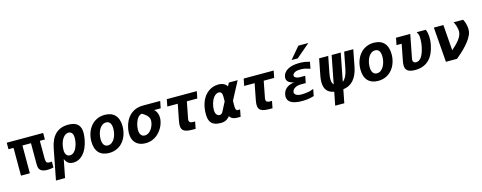

<svg xmlns="http://www.w3.org/2000/svg" viewBox="-34 -1755 7292 2905"><g transform="rotate(-15 3612.5 -302.5)"><path d="M496.1 19C512.2 19 530.3 18.1 546.4 16.1C562.5 14.2 577.6 11.2 591.8 6.8V-85L575.7 -83.5C570.3 -83 563.5 -83 555.2 -83C532.2 -83 517.1 -88.4 509.3 -98.6C502 -108.4 497.1 -128.9 497.1 -176.8V-435.1H576.2V-537.1H5.9V-435.1H85V0H224.1V-435.1H357.9V-113.8C357.9 -85 360.4 -64 364.7 -49.8C369.6 -33.7 377 -22.5 386.2 -13.2C395.5 -3.9 407.2 4.4 428.7 10.7C447.3 16.1 468.3 19 496.1 19Z M577.1 208H719.7L775.4 -77.1C799.3 -15.6 835.9 14.2 901.9 14.2C1022 14.2 1119.1 -85.4 1155.8 -272.5C1163.6 -313 1167.5 -349.6 1167.5 -380.4C1167.5 -494.1 1113.3 -560.1 974.1 -560.1C803.2 -560.1 707 -460.4 669.9 -269.5ZM881.8 -105C833 -105 806.6 -144 806.6 -207C806.6 -224.1 808.6 -249 813 -273.9C831.5 -377 886.2 -442.9 947.3 -442.9C976.6 -442.9 998.5 -427.7 1010.3 -397.9C1016.1 -382.8 1019 -364.3 1019 -339.8C1019 -273.4 997.1 -195.8 961.9 -149.9C939.5 -120.6 912.6 -105 881.8 -105Z M1464.4 14.2C1656.2 14.2 1763.2 -146.5 1763.2 -324.7C1763.2 -481.9 1680.2 -561 1545.9 -561C1354 -561 1247.1 -399.4 1247.1 -221.7C1247.1 -64.9 1330.1 14.2 1464.4 14.2ZM1476.1 -101.1C1424.8 -101.1 1391.1 -139.2 1391.1 -222.7C1391.1 -326.7 1442.9 -444.8 1535.6 -444.8C1587.4 -444.8 1619.1 -407.7 1619.1 -324.2C1619.1 -214.4 1564 -101.1 1476.1 -101.1Z M2035.2 14.2C2110.8 14.2 2177.7 -11.7 2233.4 -63.5C2301.3 -126.5 2343.8 -220.7 2343.8 -303.2C2343.8 -356.4 2326.2 -404.3 2287.6 -437H2390.6L2412.1 -546.9H2142.6C1978.5 -546.9 1869.6 -441.4 1836.4 -272.9C1831.1 -245.1 1828.1 -219.2 1828.1 -193.8C1828.1 -64.5 1903.8 14.2 2035.2 14.2ZM2055.2 -102.1C2022.9 -102.1 1998 -117.2 1984.4 -147.5C1976.6 -164.6 1973.1 -187 1973.1 -211.4C1973.1 -275.4 1996.1 -353.5 2032.7 -396.5C2046.9 -413.1 2064.5 -425.8 2090.3 -433.1C2103.5 -426.8 2121.6 -415.5 2136.7 -404.3C2178.7 -373 2202.1 -337.9 2202.1 -300.8C2202.1 -293.5 2201.2 -280.8 2200.2 -272.9C2191.4 -199.7 2136.2 -102.1 2055.2 -102.1Z M2782.7 0H2820.8L2842.3 -109.9H2814C2768.6 -109.9 2747.6 -123.5 2747.6 -156.2C2747.6 -163.6 2748.5 -170.4 2750 -178.2L2800.3 -437H2963.9L2985.4 -546.9H2515.6L2494.1 -437H2657.7L2608.9 -185.1C2603.5 -156.7 2600.6 -132.8 2600.6 -112.3C2600.6 -26.4 2651.9 0 2782.7 0Z M3475.6 0H3525.4L3546.9 -109.9H3506.8C3484.9 -109.9 3474.1 -136.7 3475.1 -190.4L3476.6 -265.1L3625.5 -546.9H3487.8L3460 -494.1C3436 -536.6 3387.2 -559.6 3324.7 -559.6C3264.2 -559.6 3192.4 -538.1 3134.3 -480.5C3064 -411.1 3027.3 -300.3 3027.3 -179.2C3027.3 -127 3034.2 -89.4 3050.3 -60.1C3080.1 -6.3 3138.2 13.2 3210.9 13.2C3245.6 13.2 3275.4 8.8 3304.2 -8.8C3324.7 -21.5 3335 -31.7 3357.9 -55.2C3358.9 -51.8 3361.8 -47.4 3366.2 -41C3387.2 -13.7 3423.8 0 3475.6 0ZM3275.4 -139.2C3264.2 -118.2 3245.6 -107.4 3226.6 -107.4C3206.1 -107.4 3183.6 -120.6 3171.4 -146C3165 -159.2 3160.6 -176.8 3160.6 -205.6C3160.6 -268.6 3181.6 -348.6 3220.7 -397C3245.1 -427.2 3274.9 -441.9 3300.3 -441.9C3332 -441.9 3353.5 -419.4 3353 -367.2L3352.5 -287.6Z M3986.8 0H4024.9L4046.4 -109.9H4018.1C3972.7 -109.9 3951.7 -123.5 3951.7 -156.2C3951.7 -163.6 3952.6 -170.4 3954.1 -178.2L4004.4 -437H4168L4189.5 -546.9H3719.7L3698.2 -437H3861.8L3813 -185.1C3807.6 -156.7 3804.7 -132.8 3804.7 -112.3C3804.7 -26.4 3856 0 3986.8 0Z M4492.2 -629.9H4588.4L4804.2 -813.5H4647.5ZM4491.7 10.7C4550.3 10.7 4600.6 4.4 4666 -14.2C4668.9 -15.1 4671.9 -16.1 4674.8 -16.6L4695.8 -123.5C4662.6 -111.3 4642.6 -104.5 4635.3 -102.5C4629.4 -101.1 4624.5 -100.1 4610.8 -97.7C4577.1 -91.8 4544.4 -88.4 4509.8 -88.4C4470.7 -88.4 4441.4 -92.8 4418.9 -108.9C4404.3 -119.1 4394.5 -132.8 4394.5 -146.5C4394.5 -149.4 4395 -152.8 4396 -156.7C4399.9 -177.7 4411.1 -195.3 4429.7 -208.5L4439.5 -214.8C4461.4 -229 4496.1 -237.8 4535.6 -237.8H4609.4L4630.4 -346.7H4556.6C4523.4 -346.7 4499.5 -351.6 4481 -362.8C4468.3 -370.6 4459.5 -380.4 4459.5 -390.6C4459.5 -393.1 4460 -397.5 4460.4 -400.4C4462.4 -413.1 4470.7 -425.3 4483.9 -434.1L4496.1 -441.4C4521.5 -454.6 4547.4 -458 4583.5 -458C4633.3 -458 4663.1 -451.7 4722.2 -432.1L4733.9 -428.2L4754.4 -533.2C4716.8 -543 4693.4 -548.3 4683.6 -549.8C4682.1 -550.3 4680.2 -550.3 4678.7 -550.8C4647.9 -554.7 4618.7 -556.6 4590.8 -556.6C4440.4 -556.6 4347.7 -500.5 4331.1 -415C4329.6 -407.2 4328.6 -399.9 4328.6 -392.1C4328.6 -340.3 4369.1 -305.7 4443.8 -294.9C4338.9 -280.3 4279.8 -231 4263.7 -152.3C4261.2 -141.1 4260.3 -129.9 4260.3 -120.1C4260.3 -35.2 4333 10.7 4491.7 10.7Z M4951.2 208H5093.8L5134.3 0C5269 -16.6 5352.5 -112.8 5386.2 -287.1L5436.5 -546.9H5293.9L5244.1 -290.5C5227.1 -202.6 5197.8 -142.6 5155.3 -109.9L5240.2 -546.9H5097.7L5012.7 -109.9C4993.7 -126 4983.9 -155.8 4983.9 -198.7C4983.9 -224.6 4987.3 -254.9 4994.1 -290.5L5043.9 -546.9H4901.4L4851.1 -287.1C4844.2 -252 4840.8 -219.7 4840.8 -190.9C4840.8 -80.1 4891.1 -16.6 4991.7 0Z M5678.7 14.2C5870.6 14.2 5977.5 -146.5 5977.5 -324.7C5977.5 -481.9 5894.5 -561 5760.3 -561C5568.4 -561 5461.4 -399.4 5461.4 -221.7C5461.4 -64.9 5544.4 14.2 5678.7 14.2ZM5690.4 -101.1C5639.2 -101.1 5605.5 -139.2 5605.5 -222.7C5605.5 -326.7 5657.2 -444.8 5750 -444.8C5801.8 -444.8 5833.5 -407.7 5833.5 -324.2C5833.5 -214.4 5778.3 -101.1 5690.4 -101.1Z M6261.7 0C6449.2 0 6551.3 -116.2 6587.9 -311.5C6593.8 -342.8 6597.2 -372.1 6597.2 -407.7C6597.2 -466.3 6587.9 -517.6 6570.8 -546.9H6428.7C6453.1 -515.1 6458.5 -483.9 6458.5 -433.6C6458.5 -382.8 6453.1 -347.2 6445.8 -312.5C6416.5 -173.8 6368.2 -109.9 6306.6 -109.9C6276.9 -109.9 6255.4 -124.5 6255.4 -158.7C6255.4 -164.1 6255.9 -170.9 6257.3 -178.2L6329.1 -546.9H6106L6084.5 -437H6165L6116.2 -185.1C6110.8 -156.7 6107.9 -132.3 6107.9 -113.3C6107.9 -43 6147.5 0 6261.7 0Z M6741.2 0H6915C7011.7 -77.1 7174.3 -227.5 7195.8 -349.1C7197.8 -359.9 7198.7 -372.1 7198.7 -385.3C7198.7 -435.5 7184.6 -501 7157.7 -546.9H7007.8C7027.8 -515.1 7043 -466.8 7049.3 -425.3C7051.3 -413.6 7051.8 -407.2 7051.8 -397C7051.8 -386.2 7051.3 -377.4 7049.3 -368.7C7034.2 -294.9 6977.5 -229.5 6878.4 -144L6848.1 -546.9H6698.7Z"/></g></svg>

Font: Hack
Style: Bold Oblique
Weight: 700
Italic angle: -12°
Monospace: yes
Designer: Christopher Simpkins
Foundry: Christopher Simpkins
Version: Version 2.010